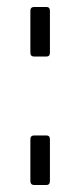

<svg xmlns="http://www.w3.org/2000/svg" viewBox="-20 -530 231 550"><path d="M123 -499V-379Q123 -368 113 -368H78Q67 -368 67 -379V-499Q67 -510 78 -510H113Q123 -510 123 -499ZM123 -131V-12Q123 0 113 0H78Q67 0 67 -12V-131Q67 -142 78 -142H113Q123 -142 123 -131Z"/></svg>

Font: Rajdhani
Style: Regular
Weight: 400
Designer: Satya Rajpurohit, Jyotish Sonowal
Foundry: Indian Type Foundry
Version: Version 1.201 February 1, 2022